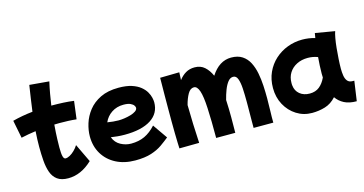

<svg xmlns="http://www.w3.org/2000/svg" viewBox="-85 -1160 3090 1629"><g transform="rotate(-15 1460.0 -345.5)"><path d="M348 79Q288 79 253 53.5Q218 28 202 -17Q186 -62 181.5 -120Q177 -178 177 -242Q177 -308 182 -379Q115 -370 53 -356L22 -513Q105 -535 199 -545Q206 -596 214 -652.5Q222 -709 232 -772L404 -757Q392 -705 383 -653.5Q374 -602 367 -554Q423 -554 472.5 -551.5Q522 -549 564 -543L544 -386Q509 -390 471.5 -391.5Q434 -393 396 -393Q373 -393 350 -392Q344 -319 342.5 -267Q341 -215 341 -193Q341 -138 347.5 -114Q354 -90 369 -90Q386 -90 407 -101.5Q428 -113 448.5 -133Q469 -153 483 -176L560 -15Q461 79 348 79Z M937 80Q841 80 768.5 42.5Q696 5 655.5 -62Q615 -129 615 -217Q615 -270 633 -328.5Q651 -387 691 -438Q731 -489 796.5 -521Q862 -553 956 -553Q1024 -553 1070.5 -538Q1117 -523 1146.5 -499Q1176 -475 1191.5 -448Q1207 -421 1212.5 -396.5Q1218 -372 1218 -356Q1218 -259 1136.5 -206.5Q1055 -154 906 -154Q872 -154 841.5 -157Q811 -160 785 -164Q804 -114 848 -90.5Q892 -67 939 -67Q1007 -67 1059 -91.5Q1111 -116 1157 -167L1246 -39Q1214 -13 1174.5 15Q1135 43 1078 61.5Q1021 80 937 80ZM959 -403Q900 -403 855 -373Q810 -343 789 -294Q814 -290 838.5 -287.5Q863 -285 887 -285Q909 -285 937.5 -289Q966 -293 993.5 -301Q1021 -309 1039 -321.5Q1057 -334 1057 -351Q1057 -359 1049 -371Q1041 -383 1020 -393Q999 -403 959 -403Z M1323 78Q1322 63 1321 28.5Q1320 -6 1319 -54Q1318 -102 1318 -157.5Q1318 -213 1318 -269Q1318 -331 1318.5 -387Q1319 -443 1319.5 -484Q1320 -525 1320 -543L1489 -546Q1487 -518 1486 -478Q1512 -513 1546 -533Q1580 -553 1624 -553Q1677 -553 1711.5 -522Q1746 -491 1768 -441Q1840 -553 1945 -553Q2004 -553 2042.5 -527.5Q2081 -502 2103 -459Q2125 -416 2135.5 -362Q2146 -308 2149 -251Q2152 -194 2152 -141Q2152 -78 2150 -26Q2148 26 2149 73H1976Q1976 49 1976 12.5Q1976 -24 1976.5 -61.5Q1977 -99 1977 -126.5Q1977 -154 1977 -159Q1977 -219 1974 -272Q1971 -325 1959 -358Q1947 -391 1920 -391Q1894 -391 1874 -366Q1854 -341 1838.5 -301Q1823 -261 1812 -216Q1814 -177 1815 -138.5Q1816 -100 1816 -64Q1816 -23 1815.5 7.5Q1815 38 1815 73H1647Q1647 -8 1646 -70Q1645 -132 1642 -190Q1637 -294 1620.5 -342.5Q1604 -391 1575 -391Q1543 -391 1521 -352.5Q1499 -314 1485 -259Q1486 -179 1489 -92Q1492 -5 1497 76Z M2490 79Q2415 79 2354 40.5Q2293 2 2257.5 -63.5Q2222 -129 2222 -210Q2222 -286 2250 -347.5Q2278 -409 2326.5 -453Q2375 -497 2437 -520.5Q2499 -544 2567 -544Q2624 -544 2679 -528Q2683 -549 2686 -570L2857 -541Q2850 -522 2843 -484Q2836 -446 2831.5 -399Q2827 -352 2824 -305Q2821 -258 2821 -220Q2821 -189 2825.5 -159.5Q2830 -130 2845 -111.5Q2860 -93 2891 -93H2905L2880 81Q2814 81 2771 58.5Q2728 36 2702 -2Q2659 46 2604 62.5Q2549 79 2490 79ZM2386 -190Q2391 -142 2425.5 -113.5Q2460 -85 2513 -85Q2564 -85 2598 -112.5Q2632 -140 2654 -188Q2653 -204 2653 -221Q2653 -256 2655 -293Q2657 -330 2660 -366Q2618 -382 2572 -382Q2518 -382 2475.5 -360.5Q2433 -339 2409 -301Q2385 -263 2385 -213Q2385 -207 2385 -201Q2385 -195 2386 -190Z"/></g></svg>

Font: KN Bobohei
Style: Bold
Weight: 700
Designer: Kingnam Type Foundry
Version: Version 1.710;March 18, 2023